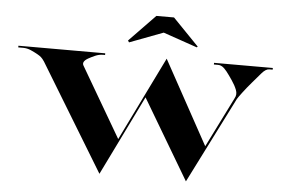

<svg xmlns="http://www.w3.org/2000/svg" viewBox="-61 -1037 1701 1139"><g transform="rotate(5 790.0 -467.0)"><path d="M877 -852.5 677 -777 670 -787.5 825 -947.5H930L1085 -787.5L1080 -782.5ZM908 -700 1181 -202.5 1330 -501.5Q1343.5 -524.5 1333 -551.5Q1322.5 -578.5 1303.5 -606Q1283 -636.5 1268 -655.5Q1253 -674.5 1239.5 -683Q1236 -685.5 1229.5 -687.8Q1223 -690 1212 -690H1190V-700H1540V-690H1520Q1499 -690 1475.2 -662.2Q1451.5 -634.5 1423.5 -602Q1396 -570 1373.5 -540.2Q1351 -510.5 1343.5 -498L1085 15L803 -460.5L570 15L184 -620Q173 -636.5 163.8 -644.5Q154.5 -652.5 140 -660.5Q124 -669.5 101 -679.8Q78 -690 54 -690H25V-700H542V-690H530Q506 -690 483 -679.8Q460 -669.5 444 -660.5Q404.5 -638 421.5 -613.5L663 -200Z"/></g></svg>

Font: Engraving CC
Style: Bold
Weight: 700
Designer: indestructible type*
Foundry: Cowboy Collective
Version: Version 1.000